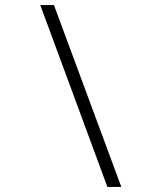

<svg xmlns="http://www.w3.org/2000/svg" viewBox="-20 -736 640 758"><path d="M459 2 193 -716H139L404 2Z"/></svg>

Font: Noto Sans Mono UI Light
Style: Regular
Weight: 300
Designer: Monotype Design team
Foundry: Monotype Imaging Inc.
Version: 1.000